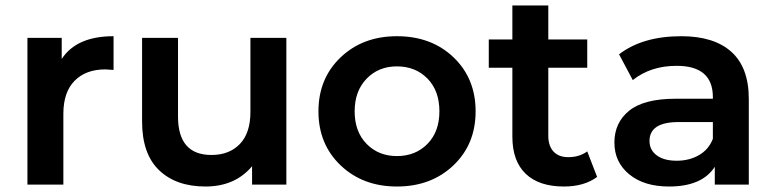

<svg xmlns="http://www.w3.org/2000/svg" viewBox="-20 -673 2826 700"><path d="M80 0V-535H205V-458Q259 -541 394 -541V-418Q372 -420 364 -420Q293 -420 252 -378.5Q211 -337 211 -258V0Z M729 7Q622 7 560 -52.5Q498 -112 498 -230V-535H629V-248Q629 -108 751 -108Q816 -108 854.5 -148Q893 -188 893 -265V-535H1024V0H899V-67Q837 7 729 7Z M1427 7Q1303 7 1222 -70Q1141 -147 1141 -267Q1141 -387 1222 -464Q1303 -541 1427 -541Q1553 -541 1633.5 -464Q1714 -387 1714 -267Q1714 -147 1633 -70Q1552 7 1427 7ZM1427 -104Q1495 -104 1538.5 -148.5Q1582 -193 1582 -267Q1582 -342 1538.5 -386.5Q1495 -431 1427 -431Q1360 -431 1316.5 -386Q1273 -341 1273 -267Q1273 -193 1316.5 -148.5Q1360 -104 1427 -104Z M2036 7Q1945 7 1896.5 -39.5Q1848 -86 1848 -175V-426H1762V-529H1848V-653H1979V-529H2121V-426H1979V-178Q1979 -141 1998 -120.5Q2017 -100 2052 -100Q2092 -100 2121 -121L2157 -28Q2110 7 2036 7Z M2586 0V-65Q2540 7 2419 7Q2328 7 2274 -37.5Q2220 -82 2220 -153Q2220 -226 2274 -269.5Q2328 -313 2443 -313H2579V-319Q2579 -433 2447 -433Q2352 -433 2287 -381L2237 -475Q2323 -541 2464 -541Q2583 -541 2646.5 -484Q2710 -427 2710 -312V0ZM2348 -159Q2348 -126 2374.5 -106.5Q2401 -87 2447 -87Q2493 -87 2528.5 -107.5Q2564 -128 2579 -167V-228H2454Q2348 -228 2348 -159Z"/></svg>

Font: Belfius21
Style: Bold
Weight: 700
Designer: Montserrat's base design by Julieta Ulanovsky, modified by Coast SPRL for Belfius Bank NV.
Foundry: Montserrat's base design by Julieta Ulanovsky, modified by Coast SPRL for Belfius Bank NV.
Version: Version 2.000;FEAKit 1.0